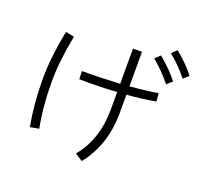

<svg xmlns="http://www.w3.org/2000/svg" viewBox="-142 -990 1283 1196"><g transform="rotate(20 500.0 -392.0)"><path d="M463.9 2Q574.2 -130.9 574.2 -331.1V-445.3Q452.1 -437.5 325.2 -439.5L323.2 -493.2Q429.7 -492.2 574.2 -500V-733.4H633.8V-504.9Q758.8 -515.6 819.3 -527.3L824.2 -473.6Q741.2 -458 633.8 -449.2V-331.1Q633.8 -114.3 513.7 34.2ZM110.4 -367.2Q110.4 -505.9 146.5 -688.5L203.1 -676.8Q168.9 -502 168.9 -367.2Q168.9 -205.1 196.3 -64.5L137.7 -53.7Q110.4 -202.1 110.4 -367.2ZM805.7 -787.1 838.9 -819.3Q920.9 -751 963.9 -693.4L928.7 -663.1Q873 -733.4 805.7 -787.1ZM719.7 -720.7 752.9 -752.9Q831.1 -688.5 878.9 -626L843.8 -594.7Q789.1 -663.1 719.7 -720.7Z"/></g></svg>

Font: Gothic A1 Light
Style: Regular
Weight: 300
Version: Version 2.50